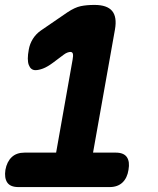

<svg xmlns="http://www.w3.org/2000/svg" viewBox="-20 -760 640 780"><path d="M55 0Q22 0 9.5 -18.5Q-3 -37 2 -70Q8 -103 27.5 -121.5Q47 -140 80 -140H208L275 -518Q278 -534 276 -541.5Q274 -549 266 -549Q261 -549 254 -546.5Q247 -544 239 -538L195 -505Q172 -488 154.5 -481.5Q137 -475 124 -475Q105 -475 97 -496Q89 -517 97 -559Q101 -582 113.5 -602Q126 -622 146 -636L254 -710Q284 -730 308 -735Q332 -740 364 -740Q415 -740 435.5 -715.5Q456 -691 447 -640L358 -140H450Q483 -140 495.5 -121.5Q508 -103 502 -70Q497 -37 477.5 -18.5Q458 0 425 0Z"/></svg>

Font: Maple Mono NL ExtraBold
Style: Italic
Weight: 800
Italic angle: -10°
Monospace: yes
Designer: subframe7536
Version: Version 7.000